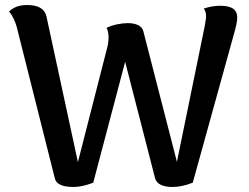

<svg xmlns="http://www.w3.org/2000/svg" viewBox="-20 -730 989 764"><path d="M924 -659Q924 -640 911 -595L747 -3Q703 14 667 14Q607 14 597 -21L478 -484L351 -3Q306 14 273 14Q205 14 198 -21L46 -625Q42 -639 34 -656Q26 -673 16 -684Q42 -710 88 -710Q155 -710 165 -664L290 -85L409 -550Q412 -567 412 -580Q412 -605 404 -619Q421 -628 445 -633Q469 -638 489 -638Q513 -638 529.5 -630Q546 -622 550 -607L684 -86L794 -623Q795 -631 797.5 -644Q800 -657 800 -665Q800 -684 791 -696Q824 -707 856 -707Q891 -707 907.5 -695.5Q924 -684 924 -659Z"/></svg>

Font: Arima Madurai ExtraBold
Style: Regular
Weight: 800
Designer: Joana Correia and Natanael Gama
Foundry: NDISCOVER
Version: Version 1.020